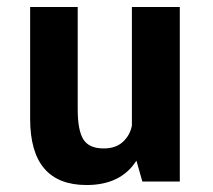

<svg xmlns="http://www.w3.org/2000/svg" viewBox="-20 -521 610 551"><path d="M228.5 10Q66.5 10 66.5 -180V-501H203V-207.5Q203 -147 219.2 -121Q235.5 -95 277.5 -95Q312.5 -95 333 -114.2Q353.5 -133.5 358.5 -160.5V-501H496V0H388.5L371.5 -60Q327 10 228.5 10Z"/></svg>

Font: League Mono Narrow SemiBold
Style: Regular
Weight: 600
Width: 3
Designer: Tyler Finck
Foundry: The League of Moveable Type / Tyler Finck
Version: Version 2.210